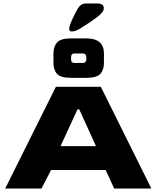

<svg xmlns="http://www.w3.org/2000/svg" viewBox="-20 -1090 905 1110"><path d="M303 -588H563L855 0H640L591 -107H275L220 0H10ZM535 -245 438 -458H428L330 -245ZM289 -728V-780Q289 -819 309 -843.5Q329 -868 391 -868H479Q581 -868 581 -780V-728Q581 -686 560 -663Q539 -640 479 -640H391Q330 -640 309.5 -663Q289 -686 289 -728ZM459 -726Q469 -726 474 -732Q479 -738 479 -746V-761Q479 -769 474 -775Q469 -781 459 -781H411Q400 -781 395.5 -775Q391 -769 391 -761V-746V-745Q391 -726 411 -726ZM430 -1041Q440 -1056 450.5 -1063Q461 -1070 480 -1070H541Q561 -1070 570.5 -1063.5Q580 -1057 580 -1041Q580 -1020 539.5 -989.5Q499 -959 440 -923Q414 -908 396 -908Q380 -908 380 -922Q380 -939 397.5 -977.5Q415 -1016 430 -1041Z"/></svg>

Font: Gold Bold
Style: Regular
Weight: 400
Designer: jaiki
Version: Version 1.000